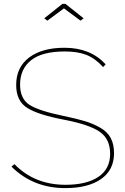

<svg xmlns="http://www.w3.org/2000/svg" viewBox="-20 -960 642 985"><path d="M522 -630 509 -616Q468 -661 423 -678.5Q378 -696 313 -696Q196 -696 139.5 -651Q83 -606 83 -526Q83 -453 131.5 -422Q180 -391 307 -365Q374 -351 415.5 -338.5Q457 -326 494 -305Q531 -284 548 -252Q565 -220 565 -174Q565 -88 498.5 -41.5Q432 5 315 5Q150 5 39 -105L54 -118Q157 -12 316 -12Q424 -12 484.5 -52.5Q545 -93 545 -171Q545 -247 491.5 -284Q438 -321 308 -346Q176 -371 119.5 -406.5Q63 -442 63 -524Q63 -615 129.5 -665Q196 -715 311 -715Q444 -715 522 -630ZM223 -854 207 -866 300 -940H316L409 -866L393 -854L308 -917Z"/></svg>

Font: Raleway
Style: Thin
Weight: 100
Designer: Matt McInerney, Pablo Impallari, Rodrigo Fuenzalida
Foundry: Matt McInerney, Pablo Impallari, Rodrigo Fuenzalida
Version: Version 3.000